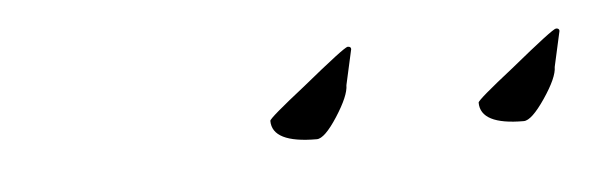

<svg xmlns="http://www.w3.org/2000/svg" viewBox="-24 -442 453 146"><g transform="rotate(-5 202.5 -369.0)"><path d="M246 -401 240 -374Q240 -366 230 -350.5Q220 -335 214 -335Q180 -335 180 -352Q180 -354 208 -376Q241 -403 243.5 -403Q246 -403 246 -401ZM405 -401 399 -374Q399 -366 388.5 -350.5Q378 -335 372 -335Q339 -335 339 -352Q339 -354 367 -376Q400 -403 402.5 -403Q405 -403 405 -401Z"/></g></svg>

Font: Allura
Style: Regular
Weight: 400
Designer: Robert E. Leuschke
Foundry: Robert E. Leuschke
Version: Version 1.004